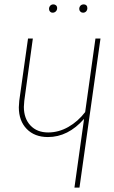

<svg xmlns="http://www.w3.org/2000/svg" viewBox="-20 -857 519 877"><path d="M439 -681 343 0H320L364 -314Q291 -231 199 -231Q138 -231 102 -268Q66 -305 66 -367Q66 -377 68 -397L108 -681H130L91 -397Q89 -377 89 -369Q89 -316 119 -284Q149 -252 200 -252Q248 -252 292 -277Q336 -302 369 -345L416 -681ZM204 -816Q204 -825 209.5 -831Q215 -837 224 -837Q231 -837 236 -832.5Q241 -828 241 -820Q241 -811 235 -805Q229 -799 220 -799Q213 -799 208.5 -804Q204 -809 204 -816ZM342 -816Q342 -825 347.5 -831Q353 -837 363 -837Q370 -837 374.5 -832.5Q379 -828 379 -820Q379 -811 373.5 -805Q368 -799 359 -799Q352 -799 347 -804Q342 -809 342 -816Z"/></svg>

Font: Fira Sans Extra Condensed Thin
Style: Italic
Weight: 250
Width: 3
Italic angle: -8°
Designer: Carrois Corporate & Edenspiekermann AG
Foundry: Carrois Corporate GbR & Edenspiekermann AG
Version: Version 4.203